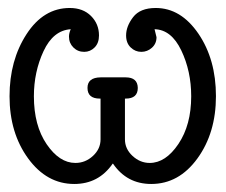

<svg xmlns="http://www.w3.org/2000/svg" viewBox="-20 -457 565 481"><path d="M3.9 -215.8Q3.9 -305.7 46.4 -371.3Q88.9 -437 154.8 -437Q188 -437 208 -417Q228 -397 228 -368.2Q228 -349.1 217 -338.1Q206.1 -327.1 190.9 -327.1Q174.8 -327.1 163.8 -338.1Q152.8 -349.1 152.8 -365.2Q152.8 -374 157.2 -383.8Q113.3 -380.9 89.1 -328.9Q64.9 -276.9 64.9 -215.8Q64.9 -142.6 96.9 -95.7Q128.9 -48.8 168.9 -48.8Q193.8 -48.8 212.9 -66.4Q231.9 -84 231.9 -107.9V-210H230Q199.2 -210 199.2 -236.8Q199.2 -262.7 231.9 -263.2H294.9Q324.7 -263.2 325.2 -236.8Q325.2 -210 294.9 -210H293V-107.9Q293 -84 312 -66.4Q331.1 -48.8 355 -48.8Q395 -48.8 427 -96.4Q459 -144 459 -215.8Q459 -278.8 434.1 -330.8Q409.2 -382.8 367.2 -383.8L372.1 -363.8Q372.1 -347.7 360.6 -337.4Q349.1 -327.1 334 -327.1Q318.8 -327.1 307.4 -338.1Q295.9 -349.1 295.9 -368.2Q295.9 -391.1 313.5 -414.1Q331.1 -437 370.1 -437Q433.1 -437 477.1 -372.6Q521 -308.1 521 -216.1Q521 -124 474.6 -60.1Q428.2 3.9 358.9 3.9Q297.9 3.9 263.2 -46.9H262.2Q227.1 3.9 166 3.9Q97.2 3.9 50.5 -60.1Q3.9 -124 3.9 -215.8Z"/></svg>

Font: CMU Typewriter Text
Style: Light
Weight: 200
Version: Version 0.7.0